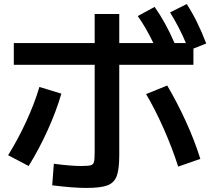

<svg xmlns="http://www.w3.org/2000/svg" viewBox="-20 -875 1040 945"><path d="M237 37 245 -69Q328 -58 379 -58Q414 -58 426.5 -61.5Q439 -65 442.5 -78Q446 -91 446 -127V-556H48V-663H446V-806H567V-663H735Q698 -740 658 -796L741 -841Q795 -765 839 -663H895Q864 -738 817 -814L899 -855Q951 -776 995 -661L932 -636V-556H567V-113Q567 -42 554.5 -8.5Q542 25 508.5 37.5Q475 50 405 50Q339 50 237 37ZM174 -447 282 -414Q257 -328 215 -235Q173 -142 121 -58L20 -111Q69 -190 109.5 -278Q150 -366 174 -447ZM803 -454Q852 -371 895 -277Q938 -183 966 -93L857 -55Q828 -146 786 -241Q744 -336 699 -412Z"/></svg>

Font: Enso SemiBold
Style: Regular
Weight: 600
Designer: Coji Morishita
Foundry: UNDERFOREST DESIGN
Version: Version 1.000